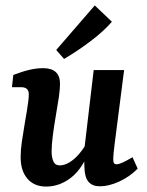

<svg xmlns="http://www.w3.org/2000/svg" viewBox="-20 -679 542 707"><path d="M150 8Q106 8 81 -21Q56 -50 56 -100Q56 -127 60.5 -157.5Q65 -188 70 -217.5Q75 -247 79 -271Q81 -285 83.5 -301.5Q86 -318 86 -331Q86 -346 78.5 -352Q71 -358 57 -358H24L29 -403Q63 -416 89 -422Q115 -428 139 -428Q201 -428 201 -370Q201 -361 200 -350Q199 -339 197 -323Q192 -290 185.5 -252.5Q179 -215 174.5 -180Q170 -145 170 -121Q170 -100 176.5 -85Q183 -70 200 -70Q217 -70 235.5 -81Q254 -92 272 -113Q290 -134 304 -162L313 -135Q286 -60 243 -26Q200 8 150 8ZM348 7Q320 7 306 -9.5Q292 -26 291 -60Q290 -74 290.5 -93.5Q291 -113 291 -133L325 -421H437L402 -148Q400 -132 398.5 -117Q397 -102 397 -91Q397 -74 409 -74Q417 -74 430.5 -80Q444 -86 468 -100L487 -58Q456 -27 418 -10Q380 7 348 7ZM187 -495 329 -659 392 -599Q363 -565 315 -528.5Q267 -492 216 -462Z"/></svg>

Font: Yrsa SemiBold
Style: Italic
Weight: 600
Italic angle: -7.10001°
Version: Version 2.004